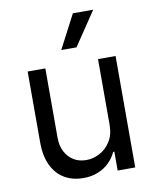

<svg xmlns="http://www.w3.org/2000/svg" viewBox="-86 -827 723 900"><g transform="rotate(-10 276.0 -377.5)"><path d="M401.9 -530.4H485.5V0H401.9V-89.8H396.4Q383.6 -61.8 361.7 -40.2Q339.8 -18.6 308.7 -5.9Q277.6 6.9 239 6.9Q187.8 6.9 149.2 -15.5Q110.5 -38 88.7 -82.9Q67 -127.8 67 -193.4V-530.4H151.2V-199.6Q151.2 -161.9 166.1 -133.5Q180.9 -105 206.8 -89.4Q232.7 -73.9 266.6 -73.9Q298.7 -73.9 329.9 -90.1Q361.2 -106.4 381.6 -138.6Q401.9 -170.9 401.9 -217.5ZM323.2 -762.4H419.9L312.2 -602.2H239.6Z"/></g></svg>

Font: Pretendard Variable
Style: Regular
Weight: 400
Designer: Base glyphs from Inter by Rasmus Andersson; Hangul glyphs from Noto Sans CJK(Source Han Sans) by Jang Soo-young and Kang
Foundry: Kil Hyung-jin
Version: Version 1.100;FEAKit 1.0